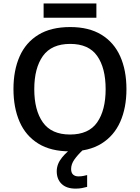

<svg xmlns="http://www.w3.org/2000/svg" viewBox="-20 -885 827 1135"><path d="M727.5 -357.9Q727.5 -247.6 690.7 -164.8Q653.8 -82 579.8 -36.1Q505.9 9.8 394 9.8Q280.3 9.8 206.1 -36.4Q131.8 -82.5 95.7 -165.5Q59.6 -248.5 59.6 -358.9Q59.6 -468.8 95.9 -551.3Q132.3 -633.8 206.8 -679.4Q281.2 -725.1 395 -725.1Q505.9 -725.1 579.8 -679.7Q653.8 -634.3 690.7 -551.8Q727.5 -469.2 727.5 -357.9ZM182.6 -357.9Q182.6 -233.4 233.4 -161.6Q284.2 -89.8 394 -89.8Q504.4 -89.8 554.4 -161.6Q604.5 -233.4 604.5 -357.9Q604.5 -483.4 554.4 -554.4Q504.4 -625.5 395 -625.5Q284.7 -625.5 233.6 -554Q182.6 -482.4 182.6 -357.9ZM549.8 -864.7V-780.3H237.8V-864.7ZM400.4 114.3Q400.4 136.2 412.1 147Q423.8 157.7 443.4 157.7Q459.5 157.7 472.9 155Q486.3 152.3 495.1 149.9V219.7Q480.5 223.6 464.4 226.8Q448.2 230 426.8 230Q373 230 344.2 202.1Q315.4 174.3 315.4 127.4Q315.4 84.5 346.4 46.4Q377.4 8.3 417 -16.1L471.7 0Q438 31.7 419.2 58.8Q400.4 85.9 400.4 114.3Z"/></svg>

Font: Open Sans SemiBold
Style: Regular
Weight: 600
Designer: Monotype Design Team
Foundry: Monotype Imaging Inc.
Version: Version 3.003; ttfautohint (v1.8.4)